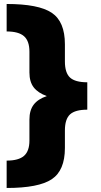

<svg xmlns="http://www.w3.org/2000/svg" viewBox="-20 -746 506 959"><path d="M13.2 -726.1Q172.9 -726.1 238.5 -682.1Q304.2 -638.2 304.2 -524.9V-439Q304.2 -382.3 329.8 -358.6Q355.5 -335 416 -335V-198.2Q355.5 -198.2 329.8 -174.6Q304.2 -150.9 304.2 -94.2V-6.8Q304.2 105.5 238.5 149.2Q172.9 192.9 13.2 192.9V56.2Q72.8 56.2 99.9 32.5Q127 8.8 127 -43.9V-148.9Q127 -195.3 148.4 -223.4Q169.9 -251.5 213.9 -266.1Q169.9 -281.7 148.4 -309.6Q127 -337.4 127 -383.8V-487.8Q127 -541.5 99.9 -565.2Q72.8 -588.9 13.2 -588.9Z"/></svg>

Font: Work Sans Black
Style: Regular
Weight: 900
Designer: Wei Huang
Foundry: Wei Huang
Version: Version 2.012